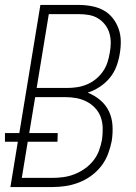

<svg xmlns="http://www.w3.org/2000/svg" viewBox="-29 -755 549 775"><path d="M13 0 43 -183H-9V-218H49L134 -735H290Q316 -735 342 -730Q368 -725 389.5 -713Q411 -701 426 -682Q441 -663 449.5 -639.5Q458 -616 458.5 -589.5Q459 -563 454 -536Q450 -511 440.5 -486Q431 -461 413.5 -440Q396 -419 373 -404Q350 -389 325 -381Q353 -370 375.5 -351Q398 -332 410.5 -306Q423 -280 425 -249Q427 -218 422 -186Q417 -160 407 -133.5Q397 -107 379.5 -84.5Q362 -62 338.5 -45Q315 -28 288.5 -18Q262 -8 235.5 -4Q209 0 182 0ZM119 -400H243Q262 -400 282 -403Q302 -406 321.5 -414Q341 -422 357.5 -435.5Q374 -449 386 -466Q398 -483 404.5 -502.5Q411 -522 414 -542Q418 -562 418 -582.5Q418 -603 412.5 -621.5Q407 -640 395 -655.5Q383 -671 366.5 -681Q350 -691 330 -694.5Q310 -698 290 -698H168ZM59 -37H182Q204 -37 226.5 -40Q249 -43 271 -51.5Q293 -60 313 -74Q333 -88 348 -107Q363 -126 371 -148Q379 -170 383 -193Q386 -216 385.5 -239Q385 -262 377.5 -282.5Q370 -303 355 -319Q340 -335 320.5 -345Q301 -355 279 -359Q257 -363 234 -363H113L89 -218H204L203 -183H83Z"/></svg>

Font: Iosevka Term Curly Extralight
Style: Italic
Weight: 200
Italic angle: -9°
Designer: Belleve Invis
Foundry: Belleve Invis
Version: Version 32.3.0